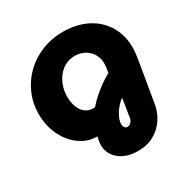

<svg xmlns="http://www.w3.org/2000/svg" viewBox="-205 -881 1224 1267"><g transform="rotate(-30 406.5 -248.0)"><path d="M485 217Q427 217 383.5 197Q340 177 315.5 142Q291 107 291 62Q291 42 294.5 26Q298 10 300 -1Q299 -1 299 -1Q299 -1 297 -1Q242 -1 195 -26.5Q148 -52 112.5 -96Q77 -140 57.5 -197.5Q38 -255 38 -319Q38 -403 69.5 -475Q101 -547 157 -600.5Q213 -654 287.5 -683.5Q362 -713 447 -713Q525 -713 589 -690Q653 -667 699 -624.5Q745 -582 770 -524Q795 -466 795 -396Q795 -369 792 -345Q789 -321 786 -303L734 6Q725 61 693 109.5Q661 158 609 187.5Q557 217 485 217ZM504 44Q519 44 531.5 31.5Q544 19 547 -2L569 -141Q550 -127 533 -108.5Q516 -90 503 -69.5Q490 -49 483 -29Q476 -9 476 9Q476 22 483.5 33Q491 44 504 44ZM370 -175Q374 -175 377.5 -175.5Q381 -176 384 -177Q408 -205 439 -232.5Q470 -260 504 -284.5Q538 -309 572 -327L576 -351Q578 -362 579 -374.5Q580 -387 580 -396Q580 -427 569 -452.5Q558 -478 538.5 -496.5Q519 -515 492.5 -525.5Q466 -536 435 -536Q396 -536 363.5 -519.5Q331 -503 307.5 -473.5Q284 -444 271 -406Q258 -368 258 -326Q258 -296 265 -268.5Q272 -241 286 -220Q300 -199 321 -187Q342 -175 370 -175Z"/></g></svg>

Font: MuseoModerno Thin Black
Style: Italic
Weight: 900
Italic angle: -9°
Version: Version 1.003